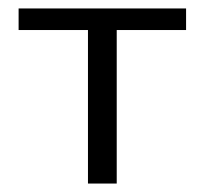

<svg xmlns="http://www.w3.org/2000/svg" viewBox="-20 -434 484 454"><path d="M420 -414V-363H256V0H188V-363H24V-414Z"/></svg>

Font: EauTest
Style: Italic
Weight: 400
Italic angle: -12°
Designer: Christian Thalmann (Catharsis Fonts)
Version: Version 0.001;PS 000.001;hotconv 1.0.88;makeotf.lib2.5.64775